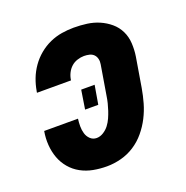

<svg xmlns="http://www.w3.org/2000/svg" viewBox="-102 -623 704 726"><g transform="rotate(-20 250.0 -260.0)"><path d="M209 8Q181 8 154.5 3Q128 -2 105 -14.5Q82 -27 65 -47Q48 -67 39 -91.5Q30 -116 28 -143.5Q26 -171 31 -199H167Q165 -184 165 -169Q165 -154 169 -140Q173 -126 183.5 -116Q194 -106 209 -106Q223 -106 236.5 -114.5Q250 -123 259 -135Q268 -147 274 -160.5Q280 -174 284.5 -187.5Q289 -201 292.5 -215Q296 -229 298 -243L318 -363Q320 -374 317.5 -384.5Q315 -395 308 -402Q301 -409 290.5 -411.5Q280 -414 269 -414Q256 -414 242 -409.5Q228 -405 217.5 -395.5Q207 -386 200.5 -373Q194 -360 192 -346Q192 -346 192 -345Q192 -344 191 -344H55Q55 -345 55 -347Q55 -349 56 -351Q60 -375 69 -398.5Q78 -422 93 -443.5Q108 -465 128.5 -482Q149 -499 172.5 -509.5Q196 -520 220.5 -524Q245 -528 269 -528Q296 -528 322 -524.5Q348 -521 371 -511Q394 -501 413 -485Q432 -469 443 -446.5Q454 -424 455.5 -397.5Q457 -371 453 -345L433 -225Q428 -196 420 -168Q412 -140 398.5 -113.5Q385 -87 365.5 -63.5Q346 -40 320.5 -23.5Q295 -7 266 0.5Q237 8 209 8ZM204 -222 216 -298H270L257 -222Z"/></g></svg>

Font: Iosevka SS04 Heavy
Style: Italic
Weight: 900
Italic angle: -9°
Monospace: yes
Designer: Belleve Invis
Foundry: Belleve Invis
Version: Version 19.0.0; ttfautohint (v1.8.4)